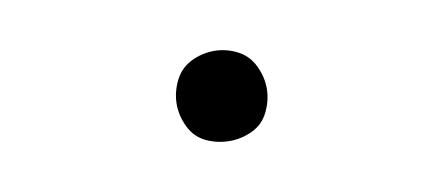

<svg xmlns="http://www.w3.org/2000/svg" viewBox="-30 -503 635 275"><g transform="rotate(-10 287.5 -365.5)"><path d="M288 -300Q270 -300 254 -307.5Q238 -315 230 -331.5Q222 -348 222 -365Q222 -382 230 -398.5Q238 -415 254 -423Q270 -431 288 -431Q305 -431 321 -423Q337 -415 345 -398.5Q353 -382 353 -365Q353 -348 345 -331.5Q337 -315 321 -307.5Q305 -300 288 -300Z"/></g></svg>

Font: Jozsika Light
Style: Regular
Weight: 300
Monospace: yes
Designer: Belleve Invis
Foundry: Belleve Invis
Version: 2.1.0